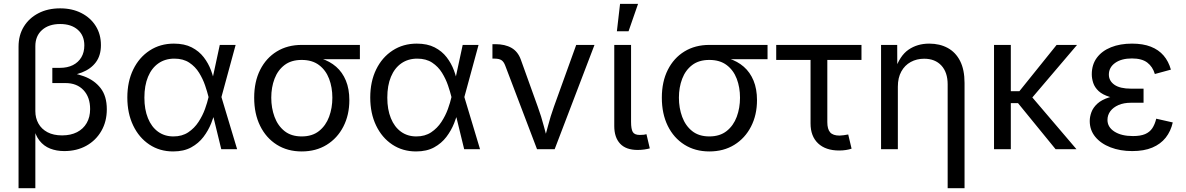

<svg xmlns="http://www.w3.org/2000/svg" viewBox="-20 -781 6208 1005"><path d="M77.1 204.1V-537.1Q77.1 -596.7 104.7 -641.6Q132.3 -686.5 181.4 -711.9Q230.5 -737.3 294.9 -737.3Q357.9 -737.3 406 -712.6Q454.1 -688 481.2 -644.8Q508.3 -601.6 508.3 -544.9Q508.3 -490.7 481.9 -455.3Q455.6 -419.9 408.4 -401.6Q361.3 -383.3 298.3 -379.4V-405.3Q364.3 -401.9 418.9 -381.8Q473.6 -361.8 506.3 -320.1Q539.1 -278.3 539.1 -209Q539.1 -145 510.5 -95.5Q481.9 -45.9 431.9 -18.1Q381.8 9.8 316.4 9.8Q275.9 9.8 242.7 -3.2Q209.5 -16.1 186.5 -45.2Q163.6 -74.2 154.3 -122.1H165V204.1ZM305.2 -72.3Q350.1 -72.3 383.1 -89.1Q416 -106 433.8 -137Q451.7 -168 451.7 -210Q451.7 -272.5 417 -309.3Q382.3 -346.2 322.8 -346.2H253.9V-425.8H293.5Q333 -425.8 361.6 -440.2Q390.1 -454.6 405.8 -481Q421.4 -507.3 421.4 -543.5Q421.4 -595.2 387.2 -625.2Q353 -655.3 294.9 -655.3Q235.4 -655.3 200.2 -624Q165 -592.8 165 -539.1V-199.2Q165 -163.1 181.2 -134.3Q197.3 -105.5 228.5 -88.9Q259.8 -72.3 305.2 -72.3Z M886.2 11.7Q815.9 11.7 761.7 -24.4Q707.5 -60.5 677 -124.3Q646.5 -188 646.5 -270.5Q646.5 -354 677.5 -417.5Q708.5 -481 763.7 -516.8Q818.8 -552.7 890.1 -552.7Q945.3 -552.7 983.6 -533Q1022 -513.2 1046.4 -481.4Q1070.8 -449.7 1084.5 -412.8Q1098.1 -376 1104 -342.3H1135.7L1138.7 -274.4L1221.2 0H1138.2L1071.3 -274.4Q1064.9 -300.3 1053.5 -334Q1042 -367.7 1022.2 -399.9Q1002.4 -432.1 970.7 -453.1Q939 -474.1 892.6 -474.1Q844.7 -474.1 809.3 -449.5Q773.9 -424.8 754.9 -379.2Q735.8 -333.5 735.8 -270Q735.8 -208 754.4 -162.4Q772.9 -116.7 807.1 -91.8Q841.3 -66.9 887.7 -66.9Q933.1 -66.9 965.3 -88.4Q997.6 -109.9 1019 -142.8Q1040.5 -175.8 1053 -210.4Q1065.4 -245.1 1071.3 -271.5L1130.4 -545.9H1213.4L1138.7 -271.5L1135.7 -206.5H1108.4Q1100.6 -173.3 1085.4 -135.5Q1070.3 -97.7 1044.9 -64.2Q1019.5 -30.8 980.7 -9.5Q941.9 11.7 886.2 11.7Z M1559.1 11.7Q1484.9 11.7 1428.7 -23.7Q1372.6 -59.1 1341.6 -122.3Q1310.5 -185.5 1310.5 -269.5Q1310.5 -353.5 1341.8 -415.5Q1373 -477.5 1429 -511.7Q1484.9 -545.9 1559.1 -545.9H1863.8V-471.2H1624.5L1559.1 -467.3Q1504.4 -467.3 1469.2 -440.4Q1434.1 -413.6 1417 -368.7Q1399.9 -323.7 1399.9 -269.5Q1399.9 -215.8 1417 -169.4Q1434.1 -123 1469.2 -95Q1504.4 -66.9 1559.1 -66.9Q1614.3 -66.9 1649.9 -95.2Q1685.5 -123.5 1702.6 -169.7Q1719.7 -215.8 1719.7 -269.5Q1719.7 -323.7 1702.6 -368.7Q1685.5 -413.6 1649.9 -440.4Q1614.3 -467.3 1559.1 -467.3V-489.3Q1614.7 -489.3 1660.6 -474.9Q1706.5 -460.4 1739.5 -431.6Q1772.5 -402.8 1790.5 -359.1Q1808.6 -315.4 1808.6 -256.8Q1808.6 -179.2 1777.3 -118.4Q1746.1 -57.6 1689.9 -22.9Q1633.8 11.7 1559.1 11.7Z M2157.7 11.7Q2087.4 11.7 2033.2 -24.4Q1979 -60.5 1948.5 -124.3Q1918 -188 1918 -270.5Q1918 -354 1949 -417.5Q1980 -481 2035.2 -516.8Q2090.3 -552.7 2161.6 -552.7Q2216.8 -552.7 2255.1 -533Q2293.5 -513.2 2317.9 -481.4Q2342.3 -449.7 2356 -412.8Q2369.6 -376 2375.5 -342.3H2407.2L2410.2 -274.4L2492.7 0H2409.7L2342.8 -274.4Q2336.4 -300.3 2325 -334Q2313.5 -367.7 2293.7 -399.9Q2273.9 -432.1 2242.2 -453.1Q2210.4 -474.1 2164.1 -474.1Q2116.2 -474.1 2080.8 -449.5Q2045.4 -424.8 2026.4 -379.2Q2007.3 -333.5 2007.3 -270Q2007.3 -208 2025.9 -162.4Q2044.4 -116.7 2078.6 -91.8Q2112.8 -66.9 2159.2 -66.9Q2204.6 -66.9 2236.8 -88.4Q2269 -109.9 2290.5 -142.8Q2312 -175.8 2324.5 -210.4Q2336.9 -245.1 2342.8 -271.5L2401.9 -545.9H2484.9L2410.2 -271.5L2407.2 -206.5H2379.9Q2372.1 -173.3 2356.9 -135.5Q2341.8 -97.7 2316.4 -64.2Q2291 -30.8 2252.2 -9.5Q2213.4 11.7 2157.7 11.7Z M2791 0 2625 -436.5Q2617.2 -458 2604.7 -466.1Q2592.3 -474.1 2569.8 -474.1H2557.6V-549.8H2572.3Q2623.5 -549.8 2657.2 -530.5Q2690.9 -511.2 2706.1 -469.2L2794.9 -222.2Q2813.5 -171.4 2826.4 -121.6Q2839.4 -71.8 2853.5 -24.9H2821.3Q2835.4 -71.8 2848.4 -121.8Q2861.3 -171.9 2879.4 -222.2L2996.1 -545.9H3091.8L2883.3 0Z M3317.9 3.9Q3256.3 3.9 3225.8 -29.1Q3195.3 -62 3195.3 -121.1V-545.9H3283.2V-143.1Q3283.2 -105.5 3292.2 -90.1Q3301.3 -74.7 3328.6 -74.7Q3342.8 -74.7 3350.1 -75.7Q3357.4 -76.7 3363.8 -78.6L3381.3 -4.4Q3369.6 -1 3352.5 1.5Q3335.4 3.9 3317.9 3.9ZM3209 -617.2 3225.6 -760.7H3319.8L3270 -617.2Z M3692.9 11.7Q3618.7 11.7 3562.5 -23.7Q3506.3 -59.1 3475.3 -122.3Q3444.3 -185.5 3444.3 -269.5Q3444.3 -353.5 3475.6 -415.5Q3506.8 -477.5 3562.7 -511.7Q3618.7 -545.9 3692.9 -545.9H3997.6V-471.2H3758.3L3692.9 -467.3Q3638.2 -467.3 3603 -440.4Q3567.9 -413.6 3550.8 -368.7Q3533.7 -323.7 3533.7 -269.5Q3533.7 -215.8 3550.8 -169.4Q3567.9 -123 3603 -95Q3638.2 -66.9 3692.9 -66.9Q3748 -66.9 3783.7 -95.2Q3819.3 -123.5 3836.4 -169.7Q3853.5 -215.8 3853.5 -269.5Q3853.5 -323.7 3836.4 -368.7Q3819.3 -413.6 3783.7 -440.4Q3748 -467.3 3692.9 -467.3V-489.3Q3748.5 -489.3 3794.4 -474.9Q3840.3 -460.4 3873.3 -431.6Q3906.2 -402.8 3924.3 -359.1Q3942.4 -315.4 3942.4 -256.8Q3942.4 -179.2 3911.1 -118.4Q3879.9 -57.6 3823.7 -22.9Q3767.6 11.7 3692.9 11.7Z M4372.6 6.8Q4301.8 6.8 4262.2 -30.5Q4222.7 -67.9 4222.7 -134.8V-467.3H4043V-545.9H4489.3V-467.3H4310.5V-141.6Q4310.5 -105 4325.4 -88.1Q4340.3 -71.3 4374.5 -71.3Q4383.3 -71.3 4396.2 -73.2Q4409.2 -75.2 4419.9 -77.1L4437.5 -2.9Q4425.3 1.5 4408 4.2Q4390.6 6.8 4372.6 6.8Z M4679.7 -327.1V0H4591.8V-545.9H4676.3L4676.8 -413.6H4664.6Q4689.5 -489.3 4735.6 -521Q4781.7 -552.7 4843.8 -552.7Q4898.9 -552.7 4940.7 -530Q4982.4 -507.3 5005.6 -461.7Q5028.8 -416 5028.8 -346.7V204.1H4940.4V-339.4Q4940.4 -402.3 4907.5 -438Q4874.5 -473.6 4817.4 -473.6Q4778.3 -473.6 4747.1 -456.5Q4715.8 -439.5 4697.8 -406.7Q4679.7 -374 4679.7 -327.1Z M5271 -545.9V0H5183.1V-545.9ZM5617.7 -545.9 5358.4 -241.2H5237.8V-303.7H5315.9L5510.7 -545.9ZM5505.4 0 5306.6 -243.7 5354 -305.7 5614.7 0Z M5906.7 9.8Q5843.3 9.8 5792.7 -9.8Q5742.2 -29.3 5713.1 -64.7Q5684.1 -100.1 5684.1 -147.5Q5684.1 -169.9 5692.9 -193.8Q5701.7 -217.8 5723.9 -238.3Q5746.1 -258.8 5786.4 -271.5Q5826.7 -284.2 5889.6 -284.2H5965.8V-243.2H5900.4Q5862.3 -243.2 5834.7 -231.2Q5807.1 -219.2 5792 -199Q5776.9 -178.7 5776.9 -153.3Q5776.9 -115.7 5813.2 -92.3Q5849.6 -68.8 5910.6 -68.8Q5949.7 -68.8 5973.9 -79.1Q5998 -89.4 6011.5 -109.6Q6024.9 -129.9 6032.2 -159.7L6118.7 -140.1Q6108.4 -94.2 6081.8 -60.5Q6055.2 -26.9 6011.7 -8.5Q5968.3 9.8 5906.7 9.8ZM5889.6 -261.7Q5828.1 -261.7 5789.6 -273.4Q5751 -285.2 5730.5 -304.4Q5710 -323.7 5702.4 -346.9Q5694.8 -370.1 5694.8 -392.1Q5694.8 -442.9 5721.4 -478.8Q5748 -514.6 5795.7 -533.7Q5843.3 -552.7 5905.3 -552.7Q5962.9 -552.7 6003.9 -536.6Q6044.9 -520.5 6070.8 -490.2Q6096.7 -460 6108.9 -416.5L6024.9 -393.6Q6013.7 -431.6 5985.4 -453.4Q5957 -475.1 5904.8 -475.1Q5850.1 -475.1 5817.1 -451.7Q5784.2 -428.2 5784.2 -390.6Q5784.2 -357.9 5813.2 -337.4Q5842.3 -316.9 5900.4 -316.9H5965.8V-261.7Z"/></svg>

Font: Inter Variable
Style: Regular
Weight: 400
Designer: Rasmus Andersson
Foundry: rsms
Version: Version 4.001;git-9221beed3